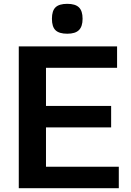

<svg xmlns="http://www.w3.org/2000/svg" viewBox="-20 -982 683 1002"><path d="M331 -806Q289 -806 270 -824Q251 -842 251 -884Q251 -926 270 -944Q289 -962 331 -962Q373 -962 392 -943.5Q411 -925 411 -884Q411 -844 392 -825Q373 -806 331 -806ZM78 -740H591V-628H220V-429H560V-317H220V-112H600V0H78Z"/></svg>

Font: Encode Sans Normal
Style: SemiBold
Weight: 600
Designer: Pablo Impallari, Andres Torresi
Foundry: Pablo Impallari, Andres Torresi
Version: Version 1.000; ttfautohint (v1.00) -l 8 -r 50 -G 200 -x 14 -